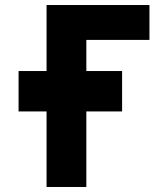

<svg xmlns="http://www.w3.org/2000/svg" viewBox="-20 -745 640 765"><path d="M575.5 -725V-586H324V-462H466.5V-301H324V0H165.5V-301H54V-462H165.5V-725Z"/></svg>

Font: JuliaMono Black
Style: Regular
Weight: 900
Monospace: yes
Designer: cormullion
Foundry: corm
Version: Version 0.054; ttfautohint (v1.8.4)